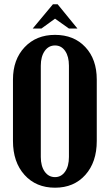

<svg xmlns="http://www.w3.org/2000/svg" viewBox="-20 -873 515 903"><path d="M133.8 -738.8 229 -853H251L344.2 -738.8H304.2L238.8 -785.2L174.8 -738.8ZM41 -210V-499Q41 -592.8 95.7 -650.9Q150.4 -709 238.8 -709Q327.6 -709 381.3 -651.6Q435.1 -594.2 435.1 -499V-210Q435.1 -110.4 381.3 -50.3Q327.6 9.8 238.8 9.8Q149.4 9.8 95.2 -50.5Q41 -110.8 41 -210ZM171.9 -564V-134.8Q171.9 -91.8 190.2 -65.9Q208.5 -40 238.8 -40Q268.1 -40 286.1 -65.7Q304.2 -91.3 304.2 -134.8V-564Q304.2 -607.4 286.4 -633.3Q268.6 -659.2 238.8 -659.2Q208.5 -659.2 190.2 -633.1Q171.9 -606.9 171.9 -564Z"/></svg>

Font: Moniqa Black Paragraph
Style: Regular
Weight: 900
Designer: Rajesh Rajput
Foundry: Rajesh Rajput
Version: Version 1.000